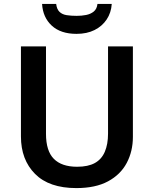

<svg xmlns="http://www.w3.org/2000/svg" viewBox="-20 -951 787 981"><path d="M659 -252Q659 -178 627.5 -118.5Q596 -59 532 -24.5Q468 10 370 10Q231 10 159 -62.5Q87 -135 87 -254V-714H215V-267Q215 -180 255 -139.5Q295 -99 374 -99Q430 -99 464.5 -118Q499 -137 515.5 -175.5Q532 -214 532 -268V-714H659ZM551 -931Q548 -886 525 -851.5Q502 -817 463 -797.5Q424 -778 371 -778Q290 -778 244.5 -820Q199 -862 195 -931H267Q270 -904 284 -890.5Q298 -877 321 -873.5Q344 -870 372 -870Q397 -870 420 -874.5Q443 -879 459 -892Q475 -905 478 -931Z"/></svg>

Font: Noto Sans Armenian SemiBold
Style: Regular
Weight: 600
Designer: Monotype Design Team
Foundry: Monotype Imaging Inc.
Version: Version 2.007